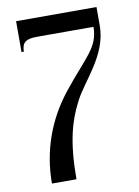

<svg xmlns="http://www.w3.org/2000/svg" viewBox="-81 -755 585 809"><g transform="rotate(-10 212.0 -350.0)"><path d="M45 -700V-568H55C55 -608 74 -620 121 -620H362C362 -531 306 -499 206 -373C120 -265 75 -137 75 0H180C180 -160 206 -247 245 -322C284 -401 389 -493 389 -620V-700Z"/></g></svg>

Font: Sprat Condesed
Style: Regular
Weight: 400
Width: 3
Designer: Ethan Nakache
Foundry: Collletttivo
Version: Version 2.000;Glyphs 3.2 (3217)